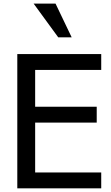

<svg xmlns="http://www.w3.org/2000/svg" viewBox="-20 -1020 601 1040"><path d="M368.2 -817.9H295.4L162.1 -1000.5H280.8ZM73.7 0V-727.1H528.3V-641.1H170.4V-441.9H503.9V-356H170.4V-85.9H528.3V0Z"/></svg>

Font: SG Kara Bold
Style: Regular
Weight: 400
Designer: Damoon Khanjanzadeh
Version: Version 1.000